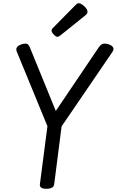

<svg xmlns="http://www.w3.org/2000/svg" viewBox="-20 -1160 726 1194"><path d="M268 14Q225 14 228 -14L275 -375L84 -840Q78 -855 86 -866.5Q94 -878 116 -885Q136 -891 147 -887.5Q158 -884 165 -867L327 -470L595 -867Q607 -884 620 -887.5Q633 -891 654 -885Q676 -878 683 -865.5Q690 -853 679 -837L363 -374L317 -14Q313 14 268 14ZM338 -931Q328 -931 314.5 -945Q301 -959 301 -969Q301 -973 302 -976.5Q303 -980 309 -986L450 -1129Q455 -1134 459.5 -1137Q464 -1140 469 -1140Q479 -1140 492 -1131Q505 -1122 514.5 -1110Q524 -1098 524 -1088Q524 -1081 521.5 -1076Q519 -1071 509 -1063L357 -941Q351 -937 346.5 -934Q342 -931 338 -931Z"/></svg>

Font: Playwrite GB J
Style: Italic
Weight: 400
Italic angle: -7.01216°
Designer: Veronika Burian, José Scaglione
Foundry: TypeTogether
Version: Version 1.002